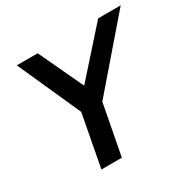

<svg xmlns="http://www.w3.org/2000/svg" viewBox="-153 -842 997 996"><g transform="rotate(-30 345.5 -344.0)"><path d="M237.5 -311.2 178.8 0H301.2L358.8 -302.5L691.2 -687.5H556.2L318.8 -421.2L193.8 -687.5H68.8Z"/></g></svg>

Font: Cambay
Style: Bold Italic
Weight: 700
Italic angle: -11°
Designer: Pooja Saxena
Foundry: Pooja Saxena
Version: Version 1.006;PS 001.006;hotconv 1.0.70;makeotf.lib2.5.58329